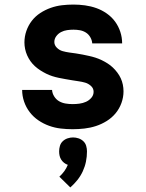

<svg xmlns="http://www.w3.org/2000/svg" viewBox="-20 -558 640 841"><path d="M298 8Q272 8 246 5Q220 2 195 -7Q170 -16 148 -31Q126 -46 110 -67Q94 -88 85.5 -113Q77 -138 77 -164H208Q209 -149 217.5 -135.5Q226 -122 239 -114.5Q252 -107 267.5 -104.5Q283 -102 298 -102Q313 -102 328 -104Q343 -106 356.5 -112Q370 -118 380 -129.5Q390 -141 390 -156Q390 -171 378.5 -181.5Q367 -192 353 -196Q339 -200 324.5 -202Q310 -204 295.5 -206.5Q281 -209 266.5 -211.5Q252 -214 237.5 -217Q223 -220 209 -224.5Q195 -229 182 -235.5Q169 -242 156.5 -250Q144 -258 133 -268Q122 -278 113.5 -290Q105 -302 99 -315.5Q93 -329 90 -343.5Q87 -358 87 -372Q87 -398 95.5 -422.5Q104 -447 119.5 -467Q135 -487 156.5 -501Q178 -515 202 -523.5Q226 -532 251 -535Q276 -538 302 -538Q327 -538 352.5 -534.5Q378 -531 402 -522.5Q426 -514 447.5 -499Q469 -484 484 -463.5Q499 -443 507 -418.5Q515 -394 515 -368H384Q383 -382 375.5 -395Q368 -408 356 -415.5Q344 -423 330 -425.5Q316 -428 302 -428Q288 -428 274 -426Q260 -424 247.5 -417.5Q235 -411 226.5 -399.5Q218 -388 218 -374Q218 -360 229 -349Q240 -338 254.5 -334Q269 -330 283.5 -328Q298 -326 312.5 -324Q327 -322 341.5 -319Q356 -316 370 -313Q384 -310 398 -305.5Q412 -301 425.5 -294.5Q439 -288 451.5 -280Q464 -272 474.5 -262Q485 -252 494 -240Q503 -228 509 -215Q515 -202 518 -187.5Q521 -173 521 -158Q521 -132 512 -107Q503 -82 486.5 -62Q470 -42 447.5 -28Q425 -14 400.5 -6Q376 2 350 5Q324 8 298 8ZM288 263 240 216Q252 205 261.5 192Q271 179 277 164Q268 161 260.5 155Q253 149 248 141Q243 133 241 124Q239 115 239 105Q239 93 242.5 81Q246 69 255 60.5Q264 52 276 48Q288 44 300 44Q312 44 324 48Q336 52 345 60.5Q354 69 357.5 81Q361 93 361 105Q361 128 356.5 150Q352 172 342.5 192.5Q333 213 319 230.5Q305 248 288 263Z"/></svg>

Font: Iosevka Curly XBdEx
Style: Regular
Weight: 800
Width: 7
Monospace: yes
Designer: Belleve Invis
Foundry: Belleve Invis
Version: Version 11.1.0; ttfautohint (v1.8.3)